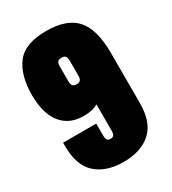

<svg xmlns="http://www.w3.org/2000/svg" viewBox="-176 -801 808 903"><g transform="rotate(-30 228.0 -350.0)"><path d="M173 -273Q95 -273 52.5 -326.5Q10 -380 10 -481Q10 -586 56 -647Q102 -708 218 -708Q330 -708 380.5 -651Q431 -594 431 -464V-194Q431 -90 377 -41Q323 8 228 8Q133 8 79 -41Q25 -90 25 -194V-213H205V-150Q205 -132 210 -124.5Q215 -117 228 -117Q241 -117 246 -124.5Q251 -132 251 -150V-291Q223 -273 173 -273ZM218 -419Q233 -419 239 -426.5Q245 -434 245 -452V-530Q245 -548 239 -555.5Q233 -563 218 -563Q203 -563 197 -555.5Q191 -548 191 -530V-452Q191 -434 197 -426.5Q203 -419 218 -419Z"/></g></svg>

Font: FFF_AZADLIQ Black
Style: Regular
Weight: 900
Designer: bBox Type GmbH
Foundry: bBox Type GmbH
Version: Version 1.001